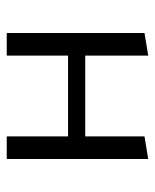

<svg xmlns="http://www.w3.org/2000/svg" viewBox="35 -495 460 570"><g transform="rotate(90 265.0 -210.0)"><path d="M385 -409 452 -420V0H385V-182H145V0H78V-409L145 -420V-233H385Z"/></g></svg>

Font: EauTestInfant
Style: Italic
Weight: 400
Italic angle: -12°
Designer: Christian Thalmann (Catharsis Fonts)
Version: Version 0.001;PS 000.001;hotconv 1.0.88;makeotf.lib2.5.64775